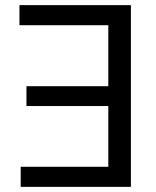

<svg xmlns="http://www.w3.org/2000/svg" viewBox="-20 -727 607 747"><path d="M489.3 0H60.5V-78.1H401.4V-314.5H83V-391.6H401.4V-628.9H55.7V-707H489.3Z"/></svg>

Font: Pretendard JP
Style: Regular
Weight: 400
Designer: Base glyphs from Inter by Rasmus Andersson; Hangeul glyphs from Noto Sans CJK(Source Han Sans) by Jang Soo-young and Kan
Foundry: Kil Hyung-jin
Version: Version 1.309